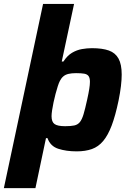

<svg xmlns="http://www.w3.org/2000/svg" viewBox="-46 -763 664 978"><path d="M-26.3 195.2 173.4 -743H331.3L268.5 -449.4H276.8Q296.8 -479.9 321 -494.2Q345.2 -508.4 371.3 -513Q397.4 -517.6 422.2 -517.6Q475.4 -517.6 508.5 -505.7Q541.6 -493.9 557.7 -464.6Q573.9 -435.3 573.9 -383.4Q573.9 -358.1 570.1 -325Q566.3 -291.9 557.9 -250.7Q541.9 -173.9 522.9 -123.7Q503.9 -73.6 479.5 -44.6Q455.2 -15.6 422.1 -3.8Q388.9 8 344.7 8Q291.5 8 251.1 -5.1Q210.6 -18.1 196 -59.3H188.2L134.5 195.2ZM285.7 -120.2Q314.7 -120.2 332.2 -123.9Q349.7 -127.6 360.6 -140.8Q371.5 -154.1 379.6 -181.2Q387.7 -208.2 397.9 -255Q405.1 -287.4 408.6 -309.5Q412.1 -331.6 412.1 -346.2Q412.1 -365.8 405.2 -375.4Q398.3 -385 382.9 -387.7Q367.4 -390.4 341.4 -390.4Q319.2 -390.4 303.6 -386.8Q287.9 -383.3 277.3 -374.5Q266.6 -365.8 259.2 -351.2Q254 -341.4 248.3 -323.7Q242.6 -306 236.9 -284.5Q231.3 -263.1 226.7 -241.5Q222.2 -220 219.4 -201.3Q216.6 -182.7 216.6 -171.1Q216.6 -141.9 232 -131.1Q247.3 -120.2 285.7 -120.2Z"/></svg>

Font: Saira Thin
Style: Italic
Weight: 100
Italic angle: -12°
Designer: Hector Gatti with collaboration of the Omnibus-Type team
Foundry: Omnibus-Type
Version: Version 1.101